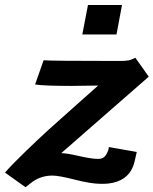

<svg xmlns="http://www.w3.org/2000/svg" viewBox="-57 -742 625 782"><path d="M301.3 -721.7H439.9Q436.5 -701.7 428.7 -661.6Q420.9 -621.6 417.5 -601.6H278.3Q282.2 -621.6 289.8 -661.6Q297.4 -701.7 301.3 -721.7ZM85.9 -397.9Q91.8 -414.6 103.3 -447.5Q114.7 -480.5 120.6 -496.6Q147 -493.7 428.7 -493.7Q452.6 -493.7 465.1 -495.8Q477.5 -498 494.1 -506.8Q503.4 -493.7 521.7 -468.3Q540 -442.9 548.8 -429.7Q536.1 -418.9 192.4 -118.2Q214.4 -118.2 265.4 -106.4Q316.4 -94.7 343.8 -94.7Q365.2 -94.7 375.7 -112.8Q386.2 -130.9 386.2 -143.1Q405.3 -139.6 443.1 -133.1Q481 -126.5 500 -123Q490.7 -78.1 484.9 -64Q460.9 -3.9 385.7 5.4Q371.6 6.8 355.5 6.8Q314.5 6.8 249 -10Q183.6 -26.9 156.2 -26.9Q111.8 -26.9 75.7 -2Q70.8 1.5 61.3 9.3Q51.8 17.1 46.9 20.5L-36.6 -39.1Q-8.3 -71.8 47.6 -125.7Q103.5 -179.7 140.1 -212.9Q176.8 -246.1 257.1 -317.4Q337.4 -388.7 342.8 -393.6Q243.2 -392.1 233.9 -392.1Q121.6 -392.1 85.9 -397.9Z"/></svg>

Font: Fantasque Sans Mono
Style: Bold Italic
Weight: 700
Italic angle: -11°
Monospace: yes
Designer: Jany Belluz
Version: Version 1.7.1